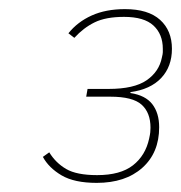

<svg xmlns="http://www.w3.org/2000/svg" viewBox="-20 -724 397 421"><path d="M172 -529H218Q274 -529 301.5 -548Q329 -567 335 -598Q337 -606 337 -609.5Q337 -613 337 -617Q337 -649 316.5 -668Q296 -687 252 -687Q212 -687 187.5 -675Q163 -663 143 -641L130 -651Q150 -676 181 -690Q212 -704 254 -704Q305 -704 331 -680.5Q357 -657 357 -617Q357 -578 333.5 -553Q310 -528 266 -522V-520Q299 -515 314 -495.5Q329 -476 329 -445Q329 -389 292 -356Q255 -323 192 -323Q143 -323 115 -339.5Q87 -356 74 -380L88 -390Q102 -367 125 -353.5Q148 -340 193 -340Q244 -340 271.5 -361.5Q299 -383 307 -420Q309 -429 309.5 -434Q310 -439 310 -444Q310 -477 290.5 -494.5Q271 -512 222 -512H169Z"/></svg>

Font: IBM Plex Sans Thin
Style: Italic
Weight: 250
Italic angle: -11.31°
Designer: Mike Abbink, Paul van der Laan, Pieter van Rosmalen
Foundry: Bold Monday
Version: Version 3.201